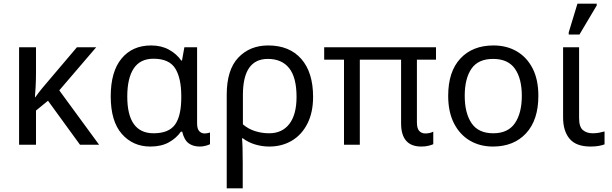

<svg xmlns="http://www.w3.org/2000/svg" viewBox="-20 -796 3367 1056"><path d="M509 -536 306 -299 525 0H420L244 -242L178 -188V0H85V-536H178V-397Q178 -357 176 -319Q174 -281 172 -261H174Q183 -274 193.5 -287.5Q204 -301 213 -312L403 -536Z M807 10Q711 10 650 -59.5Q589 -129 589 -266Q589 -402 648.5 -474Q708 -546 811 -546Q867 -546 909 -523Q951 -500 977 -463H981L994 -536H1064V-118Q1064 -87 1076 -74.5Q1088 -62 1105 -62Q1113 -62 1122 -64Q1131 -66 1135 -67V-3Q1128 1 1112 5.5Q1096 10 1079 10Q1042 10 1017.5 -8Q993 -26 982 -72H975Q950 -36 908.5 -13Q867 10 807 10ZM825 -63Q908 -63 942.5 -110.5Q977 -158 977 -261V-267Q977 -367 943.5 -420Q910 -473 824 -473Q751 -473 715.5 -419.5Q680 -366 680 -265Q680 -63 825 -63Z M1227 240V-275Q1227 -412 1290.5 -479Q1354 -546 1455 -546Q1572 -546 1637 -472Q1702 -398 1702 -263Q1702 -178 1671 -116.5Q1640 -55 1585.5 -22.5Q1531 10 1461 10Q1421 10 1383 -1.5Q1345 -13 1316 -35H1311Q1313 -19 1314 17Q1315 53 1315 98V240ZM1460 -63Q1532 -63 1571.5 -114.5Q1611 -166 1611 -263Q1611 -370 1570.5 -421Q1530 -472 1453 -472Q1316 -472 1316 -274V-112Q1345 -87 1382.5 -75Q1420 -63 1460 -63Z M2297 10Q2186 10 2186 -118V-468H1959V0H1872V-468H1763V-536H2378V-468H2273V-124Q2273 -89 2286 -75.5Q2299 -62 2319 -62Q2333 -62 2344.5 -65Q2356 -68 2363 -72V-3Q2355 1 2337.5 5.5Q2320 10 2297 10Z M2941 -269Q2941 -136 2873.5 -63Q2806 10 2691 10Q2620 10 2564.5 -22.5Q2509 -55 2477 -117.5Q2445 -180 2445 -269Q2445 -402 2512 -474Q2579 -546 2694 -546Q2767 -546 2822.5 -513.5Q2878 -481 2909.5 -419.5Q2941 -358 2941 -269ZM2536 -269Q2536 -174 2573.5 -118.5Q2611 -63 2693 -63Q2774 -63 2812 -118.5Q2850 -174 2850 -269Q2850 -364 2812 -418Q2774 -472 2692 -472Q2610 -472 2573 -418Q2536 -364 2536 -269Z M3228 10Q3149 10 3113 -32.5Q3077 -75 3077 -150V-536H3165V-147Q3165 -98 3186 -80.5Q3207 -63 3239 -63Q3259 -63 3274.5 -66Q3290 -69 3305 -73V-2Q3292 3 3273 6.5Q3254 10 3228 10ZM3108 -606V-618L3156 -776H3262V-766L3167 -606Z"/></svg>

Font: Noto Sans Living
Style: Regular
Weight: 400
Designer: Monotype Design Team
Foundry: Monotype Imaging Inc.
Version: Version 2.013; ttfautohint (v1.8.4.7-5d5b)